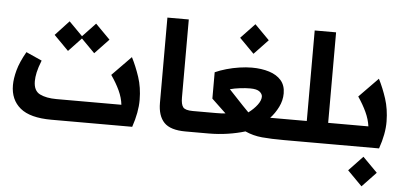

<svg xmlns="http://www.w3.org/2000/svg" viewBox="-61 -879 2689 1270"><g transform="rotate(5 1284.0 -243.5)"><path d="M296 0Q155 0 89 -54.5Q23 -109 23 -206Q23 -250 38 -305.5Q53 -361 93 -431L198 -384Q179 -336 172 -303.5Q165 -271 165 -245Q165 -181 207.5 -160Q250 -139 318 -139H749Q744 -185 722 -232.5Q700 -280 665 -330L791 -459Q821 -400 843.5 -332Q866 -264 866.5 -182Q867 -100 833 0ZM366 -463 269 -561 360 -659 450 -568 536 -659 633 -561 540 -463 451 -553Z M1187 0Q1086 0 1044 -44Q1002 -88 1002 -174V-740H1144V-221Q1144 -176 1158.5 -157.5Q1173 -139 1223 -139H1262V0Z M1262 -139H1378Q1413 -139 1440 -142L1345 -232V-407Q1378 -422 1420 -434Q1462 -446 1506 -452.5Q1550 -459 1588 -459Q1652 -459 1703 -443Q1754 -427 1783 -393.5Q1812 -360 1812 -307Q1812 -260 1790 -216Q1768 -172 1737 -139Q1747 -139 1756.5 -139Q1766 -139 1777 -139H1874V0H1840Q1755 0 1695 -5.5Q1635 -11 1582 -35Q1530 -19 1467.5 -9.5Q1405 0 1339 0H1262Q1232 0 1232 -70Q1232 -139 1262 -139ZM1590 -162Q1626 -189 1648 -218.5Q1670 -248 1670 -273Q1670 -291 1651.5 -306Q1633 -321 1588 -321Q1558 -321 1521 -316.5Q1484 -312 1455 -304L1551 -202Q1562 -191 1571.5 -181Q1581 -171 1590 -162ZM1590 -551 1493 -649 1586 -747 1683 -649Z M1874 -139H1980V-740H2122V-139H2212V0H1874Q1844 0 1844 -70Q1844 -139 1874 -139Z M2212 -139H2389Q2383 -185 2361 -232.5Q2339 -280 2305 -330L2431 -459Q2461 -400 2483 -332Q2505 -264 2506 -182Q2507 -100 2472 0H2212Q2182 0 2182 -70Q2182 -139 2212 -139ZM2378 260 2281 162 2374 64 2471 162Z"/></g></svg>

Font: Readex Pro SemiBold
Style: Regular
Weight: 600
Designer: Bonnie Shaver-Troup, Thomas Jockin
Foundry: Lexend
Version: Version 1.204; ttfautohint (v1.8.4.7-5d5b)